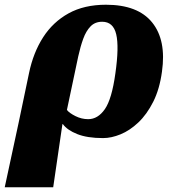

<svg xmlns="http://www.w3.org/2000/svg" viewBox="-99 -571 755 812"><path d="M24 -263Q42 -349 83.5 -413.5Q125 -478 191 -514.5Q257 -551 349 -551Q484 -551 544.5 -476Q605 -401 586 -268Q576 -194 549 -140.5Q522 -87 486 -53Q450 -19 411 -3Q372 13 337 13Q270 13 227.5 -4Q185 -21 167 -46H165L126 221H-79L-20 -53ZM274 -67Q315 -67 344.5 -109.5Q374 -152 389 -261Q405 -373 392.5 -426Q380 -479 333 -479Q303 -479 284 -459.5Q265 -440 253 -407Q241 -374 232 -333L184 -106Q194 -93 220 -80Q246 -67 274 -67Z"/></svg>

Font: Noto Serif Black
Style: Italic
Weight: 900
Italic angle: -12°
Designer: Monotype Design Team
Foundry: Monotype Imaging Inc.
Version: Version 2.013